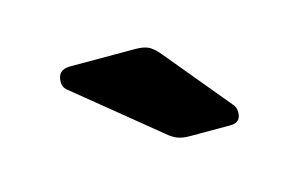

<svg xmlns="http://www.w3.org/2000/svg" viewBox="-37 -811 441 285"><g transform="rotate(-15 183.5 -668.0)"><path d="M228 -595Q216 -595 208.5 -598Q201 -601 193 -608L68 -710Q63 -715 63 -722Q63 -741 82 -741H182Q195 -741 202.5 -737.5Q210 -734 219 -723L301 -624Q306 -619 306 -611Q306 -595 290 -595Z"/></g></svg>

Font: Rubik Light Medium
Style: Regular
Weight: 500
Version: Version 2.104